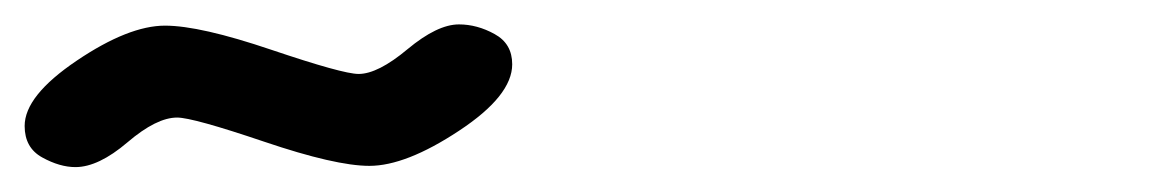

<svg xmlns="http://www.w3.org/2000/svg" viewBox="-517 -298 929 155"><path d="M-218.8 -164.1C-199.2 -164.1 -175.1 -173.5 -146.5 -192.4C-117.8 -211.3 -103.5 -229.2 -103.5 -246.1C-103.5 -257.2 -108.2 -265.3 -117.7 -270.5C-127.1 -275.7 -136.7 -278.3 -146.5 -278.3C-158.2 -278.3 -172 -271.6 -188 -258.3C-203.9 -245 -217.1 -238.3 -227.5 -238.3C-236 -238.3 -259.4 -244.8 -297.9 -257.8C-336.3 -270.8 -364.9 -277.3 -383.8 -277.3C-403.3 -277.3 -427.1 -267.9 -455.1 -249C-483.1 -230.1 -497.1 -212.6 -497.1 -196.3C-497.1 -184.6 -492.4 -176.1 -482.9 -170.9C-473.5 -165.7 -464.5 -163.1 -456.1 -163.1C-443.7 -163.1 -429.7 -169.8 -414.1 -183.1C-398.4 -196.5 -385.1 -203.1 -374 -203.1C-365.6 -203.1 -342.1 -196.6 -303.7 -183.6C-265.3 -170.6 -237 -164.1 -218.8 -164.1Z"/></svg>

Font: Jura
Style: DemiBold
Weight: 600
Version: Version 2.5.1